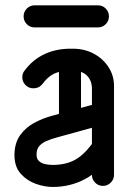

<svg xmlns="http://www.w3.org/2000/svg" viewBox="-20 -706 506 730"><path d="M413.5 -41.2Q413.5 -23.8 400.9 -11.5Q388.2 0.8 371.5 0.8Q354 0.8 341.8 -11.5Q329.5 -23.8 329.5 -41.2V-369.2Q329.5 -398.5 311.4 -417.8Q293.2 -437 257.5 -437H246.5Q208.5 -437 184.9 -425.5Q161.2 -414 141 -386.2Q128.2 -370.2 106.8 -370.2Q89.2 -370.2 77 -382.6Q64.8 -395 64.8 -412.2Q64.8 -427.2 73.2 -437.2Q103.5 -478.5 148 -499.6Q192.5 -520.8 246.5 -520.8H257.5Q301.2 -520.8 336.4 -502Q371.5 -483.2 392.5 -451Q413.5 -418.8 413.5 -379ZM337.2 -169.2Q343.5 -176.5 351.9 -181.2Q360.2 -186 371.5 -186Q388.2 -186 398.5 -173.8Q408.8 -161.5 408.8 -144.2Q408.8 -137 408.8 -130.8Q408.8 -124.5 405 -119Q359.2 -55 303.2 -25.1Q247.2 4.8 180.8 4.8Q180.8 4.8 180.1 4.8Q179.5 4.8 179.5 4.8Q150 4.8 116.6 -6.9Q83.2 -18.5 59.1 -45.1Q35 -71.8 35 -116.2Q35 -117 35 -118Q35 -119 35 -119.2Q35.8 -162.8 56.6 -192Q77.5 -221.2 110 -238.8Q142.5 -256.2 178 -265.8L360.2 -315.5Q363.5 -316.2 365.9 -316.6Q368.2 -317 371.5 -317Q388 -317 400.8 -304.8Q413.5 -292.5 413.5 -275Q413.5 -261 404.4 -249.9Q395.2 -238.8 381.8 -234.5L199 -184.2Q174.8 -177.8 156.6 -169.8Q138.5 -161.8 128.8 -150Q119 -138.2 119 -119.2Q119 -119 119 -118Q119 -117 119 -117Q119 -102 128.2 -93.6Q137.5 -85.2 151.5 -82.1Q165.5 -79 179.5 -79Q179.5 -79 180.1 -79Q180.8 -79 180.8 -79Q230.5 -79 266.1 -98.8Q301.8 -118.5 337.2 -169.2ZM288 -249Q288 -232.2 275.8 -219.8Q263.5 -207.2 246.2 -207.2Q228.8 -207.2 216.5 -219.8Q204.2 -232.2 204.2 -249V-477Q204.2 -494.5 216.5 -506.6Q228.8 -518.8 246.2 -518.8Q263.5 -518.8 275.8 -506.6Q288 -494.5 288 -477ZM352.2 -685.8Q369.8 -685.8 382 -673.5Q394.2 -661.2 394.2 -643.8Q394.2 -626.2 382 -614Q369.8 -601.8 352.2 -601.8H111.8Q94.2 -601.8 82 -614Q69.8 -626.2 69.8 -643.8Q69.8 -661.2 82 -673.5Q94.2 -685.8 111.8 -685.8Z"/></svg>

Font: Libertine-Super Thin
Style: Regular
Weight: 100
Designer: Bastien Sozeau
Foundry: NBR — Bastien Sozeau
Version: Version 2.003;gftools[0.9.33]